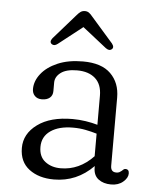

<svg xmlns="http://www.w3.org/2000/svg" viewBox="-51 -721 627 776"><g transform="rotate(5 263.0 -333.5)"><path d="M56.5 -104.5Q56.5 -162 108.8 -200.2Q161 -238.5 251 -238.5Q277.5 -238.5 304 -234.5Q330.5 -230.5 352.5 -224V-342Q352.5 -388 325.8 -412Q299 -436 252 -436Q208 -436 185.8 -419.2Q163.5 -402.5 163.5 -378.5V-344.5Q163.5 -326.5 151.8 -316.8Q140 -307 119.5 -307Q101.5 -307 91 -317.8Q80.5 -328.5 80.5 -345.5Q80.5 -378 103.8 -407.5Q127 -437 170 -455.5Q213 -474 272.5 -474Q348 -474 385.2 -437.2Q422.5 -400.5 422.5 -340.5V-64Q422.5 -38.5 445 -38.5Q453 -38.5 457.8 -41Q462.5 -43.5 466.5 -47Q470 -50 473.2 -53Q476.5 -56 481 -56Q496 -56 496 -39Q496 -21 477 -4.8Q458 11.5 428.5 11.5Q397 11.5 376.8 -4Q356.5 -19.5 356.5 -51V-57Q289 11.5 196.5 11.5Q135 11.5 95.8 -18.2Q56.5 -48 56.5 -104.5ZM131 -115Q131 -75.5 156.5 -55.8Q182 -36 219.5 -36Q295 -36 352.5 -96.5V-188Q331 -194.5 307 -199.2Q283 -204 256 -204Q198.5 -204 164.8 -180.5Q131 -157 131 -115ZM164.5 -536Q150.5 -525 140 -533Q129.5 -541.5 141 -556.5L230 -658Q238 -667.5 245.2 -672.5Q252.5 -677.5 262.5 -677.5Q272 -677.5 279 -672.5Q286 -667.5 293.5 -658L382.5 -556.5Q394 -541.5 383.5 -533Q373.5 -525 359 -536L262 -612.5Z"/></g></svg>

Font: Fraunces 9pt SuperSoft Light
Style: Regular
Weight: 300
Version: Version 1.000;[b76b70a41]